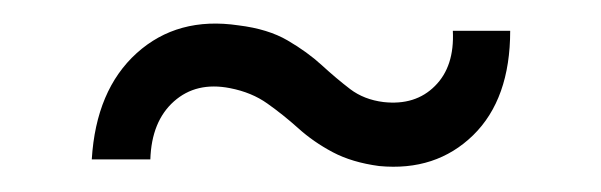

<svg xmlns="http://www.w3.org/2000/svg" viewBox="-20 -477 498 159"><path d="M294 -339.5Q271.5 -342.5 255.5 -351Q239.5 -359.5 227 -370.8Q214.5 -382 201.5 -391.2Q188.5 -400.5 170.5 -404Q142.5 -409.5 124 -393Q105.5 -376.5 104.5 -345H56Q59.5 -402.5 93.2 -433Q127 -463.5 177.5 -456Q202 -453 218.2 -443.5Q234.5 -434 246.5 -423Q258.5 -412 270 -403.2Q281.5 -394.5 297.5 -392.5Q324 -389.5 340.2 -405.8Q356.5 -422 355 -451.5H402.5Q402.5 -395 371.8 -365Q341 -335 294 -339.5Z"/></svg>

Font: Big Shoulders Text Thin Light
Style: Regular
Weight: 300
Version: Version 2.002